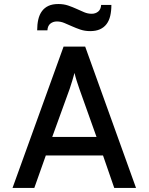

<svg xmlns="http://www.w3.org/2000/svg" viewBox="-20 -931 736 951"><path d="M545.9 0 490.2 -161.1H207L149.9 0H42L294.9 -700.2H401.9L653.8 0ZM373 -491.2Q367.2 -507.8 360.1 -529.8Q353 -551.8 349.1 -569.8Q344.2 -551.8 337.6 -530Q331.1 -508.3 325.2 -491.2L238.8 -252.9H458ZM426.8 -776.9Q400.4 -776.9 378.2 -784.4Q356 -792 336.4 -800.8Q316.9 -809.6 298.8 -817.1Q280.8 -824.7 261.7 -824.7Q243.2 -824.7 229.7 -814.2Q216.3 -803.7 214.8 -780.8H164.1Q164.1 -810.5 169.7 -834.7Q175.3 -858.9 188 -876Q200.7 -893.1 220.5 -902.1Q240.2 -911.1 269 -911.1Q295.4 -911.1 317.6 -903.6Q339.8 -896 359.4 -887Q378.9 -877.9 397 -870.4Q415 -862.8 434.1 -862.8Q452.6 -862.8 466.1 -873.5Q479.5 -884.3 481 -906.7H531.7Q531.7 -877 526.1 -852.8Q520.5 -828.6 507.8 -811.8Q495.1 -794.9 475.1 -785.9Q455.1 -776.9 426.8 -776.9Z"/></svg>

Font: Overpass
Style: Regular
Weight: 400
Designer: Delve Withrington
Foundry: Delve Fonts
Version: Version 1.001